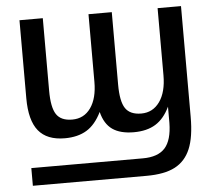

<svg xmlns="http://www.w3.org/2000/svg" viewBox="-52 -585 956 850"><g transform="rotate(-5 426.0 -160.5)"><path d="M782.7 -36.6Q782.7 54.2 760.7 106Q738.8 158.2 692.1 182.6Q645.5 207 564.9 207H60.1V128.4H555.7Q623 128.4 654.3 93.8Q685.5 59.1 686.5 -17.6V-89.8Q661.6 -37.6 623 -13.9Q584.5 9.8 526.4 9.8Q466.3 9.8 431.4 -14.6Q396.5 -39.1 383.3 -92.8Q356.4 -38.1 317.1 -14.2Q277.8 9.8 219.7 9.8Q140.6 9.8 102.8 -36.6Q64.9 -83 64.9 -181.6V-528.3H168.5V-206.1Q168.5 -131.8 189 -100.8Q209.5 -69.8 259.3 -69.8Q312 -69.8 341.8 -112.1Q371.6 -154.3 371.6 -227.5V-528.3H475.1V-206.1Q475.1 -131.8 495.8 -100.8Q516.6 -69.8 566.4 -69.8Q617.7 -69.8 648.2 -112.5Q678.7 -155.3 678.7 -230V-528.3H782.7Z"/></g></svg>

Font: Arimo Medium
Style: Regular
Weight: 500
Designer: Steve Matteson
Foundry: Monotype Imaging Inc.
Version: Version 1.33